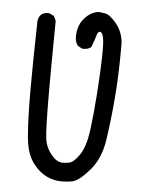

<svg xmlns="http://www.w3.org/2000/svg" viewBox="-52 -770 604 804"><g transform="rotate(5 250.0 -368.0)"><path d="M238 -8Q167 -8 120 -67Q94 -99 85 -148Q74 -209 74 -379Q74 -490 78 -668Q83 -705 119 -705H125L145 -695L154 -676Q152 -495 152 -387Q152 -216 158 -178Q164 -140 190 -111Q211 -86 237 -86Q243 -86 262 -89Q281 -92 305 -127.5Q329 -163 338 -231.5Q347 -300 353 -386Q361 -504 361 -574Q361 -646 342 -646Q334 -646 329.5 -629Q325 -612 312 -579Q300 -569 281 -569H275L256 -579Q244 -595 244 -616Q244 -668 276 -700Q304 -728 334 -728Q338 -728 358 -724.5Q378 -721 405.5 -687.5Q433 -654 437 -608V-580Q437 -469 429 -374.5Q421 -280 409 -199Q397 -118 353.5 -68Q310 -18 282 -12Q261 -8 238 -8Z"/></g></svg>

Font: Xiaolai Mono SC
Style: Regular
Weight: 400
Monospace: yes
Designer: LXGW / Nozomi Seto
Version: Version 3.113;September 30, 2024